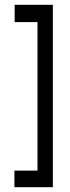

<svg xmlns="http://www.w3.org/2000/svg" viewBox="-20 -690 290 799"><path d="M200 89H40V20H136V-598H41V-670H200Z"/></svg>

Font: Inconsolata UltraCondensed SemiBold
Style: Regular
Weight: 600
Width: 1
Monospace: yes
Designer: Raph Levien, Cyreal, Brenton Simpson
Foundry: Raph Levien, Cyreal, Google
Version: Version 3.001; ttfautohint (v1.8.2.53-6de2)